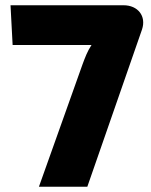

<svg xmlns="http://www.w3.org/2000/svg" viewBox="-20 -710 575 730"><path d="M450 -690H20L28 -539H328C312 -515 303 -490 294 -466L128 0H312L520 -598C537 -649 504 -690 450 -690Z"/></svg>

Font: Exo 2 Extra Bold
Style: Regular
Weight: 800
Designer: Natanael Gama
Version: Version 1.001;PS 001.001;hotconv 1.0.88;makeotf.lib2.5.64775